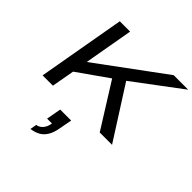

<svg xmlns="http://www.w3.org/2000/svg" viewBox="-261 -882 1421 1421"><g transform="rotate(45 449.5 -171.5)"><path d="M62 0 183 -687H291L223 -301L747 -687H899L528 -409L789 0H660L442 -348L202 -179L170 0ZM279 344 288 293Q318 288 337.5 264.5Q357 241 363 203H312L333 87H448L429 188Q421 236 402 269Q383 302 353 320Q323 338 279 344Z"/></g></svg>

Font: Archivo Expanded
Style: Italic
Weight: 400
Width: 7
Italic angle: -10°
Designer: Hector Gatti
Foundry: Omnibus-Type
Version: Version 2.001